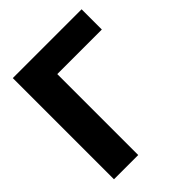

<svg xmlns="http://www.w3.org/2000/svg" viewBox="-202 -852 976 976"><g transform="rotate(-45 286.0 -364.0)"><path d="M545.9 -727.5V-582H225.6V0H51.3V-727.5Z"/></g></svg>

Font: Inter 24pt ExtraBold
Style: Regular
Weight: 800
Designer: Rasmus Andersson
Foundry: rsms
Version: Version 4.001;git-66647c0bb